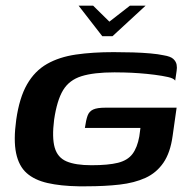

<svg xmlns="http://www.w3.org/2000/svg" viewBox="-20 -648 662 674"><path d="M256 -628H307L364 -572L436 -628H491L375 -521H339ZM256 6Q193 5 147 -5.5Q101 -16 73.5 -40.5Q46 -65 36.5 -110.5Q27 -156 37 -228Q48 -305 75 -352Q102 -399 145 -423.5Q188 -448 246.5 -456.5Q305 -465 379 -465Q414 -465 447 -464Q480 -463 508 -460.5Q536 -458 554 -454Q579 -450 588.5 -441Q598 -432 600 -421Q602 -410 600 -399L595 -365Q590 -373 570 -377.5Q550 -382 523 -385.5Q496 -389 468 -391Q440 -393 417 -393.5Q394 -394 382 -394Q309 -394 266 -380.5Q223 -367 201.5 -331.5Q180 -296 170 -228Q162 -165 172 -130Q182 -95 213.5 -81.5Q245 -68 301 -68Q360 -68 394 -76.5Q428 -85 445 -107.5Q462 -130 469 -169Q471 -180 471.5 -187.5Q472 -195 473 -199H278Q282 -227 287.5 -242Q293 -257 307 -263.5Q321 -270 350 -270H600L586 -171Q578 -112 553.5 -76.5Q529 -41 490.5 -23.5Q452 -6 400 0Q348 6 283 6Q276 6 269.5 6Q263 6 256 6Z"/></svg>

Font: Genos Thin SemiBold
Style: Italic
Weight: 600
Italic angle: -8°
Version: Version 1.010